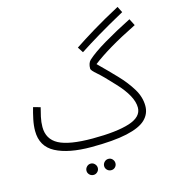

<svg xmlns="http://www.w3.org/2000/svg" viewBox="-140 -918 1110 1230"><g transform="rotate(-15 415.0 -303.0)"><path d="M465 -580 441 -617Q498 -655 573.5 -701Q649 -747 754 -803L774 -763Q670 -706 596.5 -662Q523 -618 465 -580ZM360 21Q210 21 124 -24Q38 -69 38 -172Q38 -208 46.5 -248.5Q55 -289 65 -323L112 -310Q105 -285 97.5 -250.5Q90 -216 90 -184Q90 -103 158.5 -66.5Q227 -30 382 -30Q542 -30 627.5 -57.5Q713 -85 713 -147Q713 -185 689 -229Q665 -273 619 -322Q551 -396 516.5 -425.5Q482 -455 482 -466Q482 -502 500 -520Q541 -558 623.5 -607Q706 -656 807 -707L830 -662Q725 -610 651.5 -566Q578 -522 529 -484Q589 -425 642 -369.5Q695 -314 728.5 -258.5Q762 -203 762 -145Q762 -92 723.5 -55Q685 -18 596.5 1.5Q508 21 360 21ZM445 197Q429 197 418 186Q407 175 407 160Q407 145 418 133.5Q429 122 445 122Q461 122 471.5 133.5Q482 145 482 160Q482 175 471.5 186Q461 197 445 197ZM328 197Q312 197 301 186Q290 175 290 160Q290 145 301 133.5Q312 122 328 122Q343 122 354 133.5Q365 145 365 160Q365 175 354 186Q343 197 328 197Z"/></g></svg>

Font: Noto Sans Arabic UI SmCn Lt
Style: Regular
Weight: 300
Width: 4
Designer: Monotype Design Team, Nadine Chahine and Nizar Qandah
Foundry: Monotype Imaging Inc.
Version: Version 2.010; ttfautohint (v1.8.4.7-5d5b)